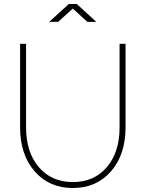

<svg xmlns="http://www.w3.org/2000/svg" viewBox="-20 -920 732 965"><path d="M581 -280V-700H611V-280Q611 -143 538 -59Q465 25 346 25Q227 25 154 -59Q81 -143 81 -280V-700H111V-280Q111 -155 175 -80Q239 -5 346 -5Q453 -5 517 -80Q581 -155 581 -280ZM272 -810H227L326 -900H366L464 -810H419L346 -877Z"/></svg>

Font: Metropolitano Thin
Style: Regular
Weight: 250
Designer: Fonts by Alex Slobzheninov & Chris M. Simpson / Changes by Cristiano Sobral
Foundry: Fonts by Alex Slobzheninov & Chris M. Simpson / Changes by Cristiano Sobral
Version: Version 1.00;August 30, 2020;FontCreator 13.0.0.2681 64-bit